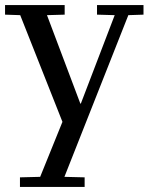

<svg xmlns="http://www.w3.org/2000/svg" viewBox="-20 -540 588 760"><path d="M235 160 315 162V200H59V162L139 160L235 -77H295L459 -480H488ZM0 -520H236V-482L166 -480L298 -130H300L434 -480L364 -482V-520H548V-482L488 -480L298 0H250L60 -480L0 -482Z"/></svg>

Font: Minipax
Style: Regular
Weight: 400
Designer: Raphaël Ronot
Foundry: Velvetyne Type Foundry
Version: Version 1.000